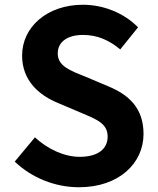

<svg xmlns="http://www.w3.org/2000/svg" viewBox="-20 -774 664 808"><path d="M312 14C483 14 584 -89 584 -210C584 -317 525 -374 435 -411L338 -452C275 -477 223 -496 223 -549C223 -598 264 -627 329 -627C390 -627 439 -605 486 -566L561 -659C501 -720 415 -754 329 -754C179 -754 73 -661 73 -540C73 -432 148 -372 223 -341L322 -299C388 -271 433 -254 433 -199C433 -147 392 -114 315 -114C250 -114 180 -147 127 -196L42 -94C114 -25 213 14 312 14Z"/></svg>

Font: Noto Sans JP
Style: Bold
Weight: 700
Designer: Ryoko NISHIZUKA  (kana, bopomofo & ideographs); Paul D. Hunt (Latin, Greek & Cyrillic); Sandoll Communications , Soo-you
Foundry: Adobe
Version: Version 2.002;hotconv 1.0.116;makeotfexe 2.5.65601